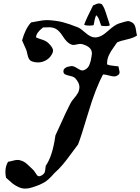

<svg xmlns="http://www.w3.org/2000/svg" viewBox="-20 -858 823 1125"><path d="M529.3 -712.9Q528.3 -708 506.8 -708Q473.6 -708 473.6 -714.8Q488.3 -753.9 525.4 -826.2Q549.8 -837.9 559.6 -837.9Q568.4 -837.9 577.1 -833Q586.9 -818.4 591.3 -808.1Q595.7 -797.9 601.1 -781.2Q606.4 -764.6 608.4 -757.8Q618.2 -730.5 623 -711.9V-710.9Q623 -705.1 596.7 -705.1Q575.2 -705.1 572.3 -709Q571.3 -710.9 563 -736.3Q554.7 -761.7 543 -768.6Q533.2 -743.2 529.3 -712.9ZM680.7 -434.6Q680.7 -423.8 670.4 -417Q660.2 -410.2 648.4 -410.2Q638.7 -410.2 617.2 -416Q595.7 -421.9 584 -421.9Q540 -340.8 497.6 -198.7Q455.1 -56.6 437.5 -11.7Q418.9 11.7 394 46.4Q369.1 81.1 347.2 106.9Q325.2 132.8 296.9 158.2Q265.6 195.3 238.8 210.9Q211.9 226.6 168 240.2Q147.5 247.1 127.9 247.1Q107.4 247.1 86.9 237.3Q66.4 227.5 53.7 217.3Q41 207 15.6 183.6Q11.7 168.9 11.7 149.4Q11.7 115.2 27.3 89.8Q36.1 88.9 53.7 84Q71.3 79.1 82 79.1Q91.8 79.1 97.7 81.1Q113.3 85 125 92.8Q136.7 100.6 151.4 115.2Q166 129.9 173.8 136.7Q179.7 141.6 185.5 151.9Q191.4 162.1 196.8 168.5Q202.1 174.8 209 174.8Q212.9 174.8 214.8 173.8Q226.6 169.9 233.4 163.1Q240.2 156.2 242.2 151.4Q244.1 146.5 245.6 132.8Q247.1 119.1 248 113.3Q288.1 56.6 304.7 -64.5Q316.4 -88.9 333 -126Q349.6 -163.1 362.8 -191.4Q376 -219.7 392.6 -252Q399.4 -265.6 413.6 -281.7Q427.7 -297.9 436 -312.5Q444.3 -327.1 445.3 -345.7V-348.6Q445.3 -372.1 421.9 -398.4Q413.1 -408.2 395 -412.1Q377 -416 364.3 -420.9Q351.6 -425.8 351.6 -439.5V-440.4Q351.6 -464.8 396.5 -470.7H401.4Q413.1 -470.7 432.6 -458Q452.1 -445.3 461.9 -445.3Q468.8 -445.3 472.7 -447.3Q484.4 -452.1 492.2 -460Q500 -467.8 504.9 -481Q509.8 -494.1 511.7 -502.4Q513.7 -510.7 516.6 -529.3Q518.6 -541 518.6 -544.9Q518.6 -584 460.9 -599.6Q457 -600.6 450.2 -600.6Q442.4 -600.6 429.7 -597.7Q417 -594.7 411.1 -594.7Q404.3 -594.7 396.5 -597.7Q372.1 -607.4 349.1 -644Q326.2 -680.7 302.7 -691.4Q286.1 -698.2 271.5 -698.2Q266.6 -698.2 257.3 -697.8Q248 -697.3 242.2 -697.3H232.4Q191.4 -666 191.4 -639.6V-638.7Q201.2 -633.8 217.3 -628.9Q233.4 -624 244.6 -618.7Q255.9 -613.3 265.6 -603.5Q291 -578.1 291 -561.5Q291 -558.6 289.1 -550.8Q278.3 -523.4 254.4 -507.8Q230.5 -492.2 202.1 -492.2Q183.6 -492.2 168 -498Q155.3 -502.9 149.4 -513.7Q143.6 -524.4 140.1 -542Q136.7 -559.6 132.8 -568.4Q123 -588.9 109.4 -621.1Q127.9 -689.5 162.1 -726.6Q171.9 -727.5 202.6 -733.9Q233.4 -740.2 252.9 -740.2H261.7Q311.5 -737.3 347.7 -728Q383.8 -718.8 437.5 -697.3Q453.1 -690.4 482.4 -664.6Q511.7 -638.7 537.1 -638.7Q571.3 -638.7 611.8 -675.8Q652.3 -712.9 677.7 -720.7Q721.7 -734.4 728.5 -734.4Q740.2 -734.4 753.9 -726.6Q765.6 -718.8 770.5 -707Q775.4 -695.3 777.3 -678.2Q779.3 -661.1 783.2 -650.4Q765.6 -636.7 725.1 -627.4Q684.6 -618.2 666 -609.4Q664.1 -605.5 645.5 -580.1Q627 -554.7 617.2 -532.7Q607.4 -510.7 607.4 -486.3V-480.5Q620.1 -474.6 643.1 -472.7Q666 -470.7 674.8 -468.8Q674.8 -461.9 677.7 -450.7Q680.7 -439.5 680.7 -434.6Z"/></svg>

Font: Essays1743
Style: Italic
Weight: 500
Italic angle: -10°
Designer: Based on the typeface in a 1743 English translation of the essays of Montaigne.  PostScript/TrueType font designed by Jo
Version: Version 002.100